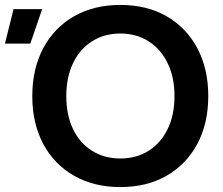

<svg xmlns="http://www.w3.org/2000/svg" viewBox="-90 -742 906 779"><path d="M398 17Q291 17 210.5 -29Q130 -75 85.5 -158Q41 -241 41 -352Q41 -463 85.5 -546.5Q130 -630 210.5 -676Q291 -722 398 -722Q506 -722 586 -676Q666 -630 710.5 -546.5Q755 -463 755 -352Q755 -241 710.5 -158Q666 -75 586 -29Q506 17 398 17ZM398 -99Q464 -99 513.5 -130.5Q563 -162 590.5 -219Q618 -276 618 -352Q618 -428 590.5 -485Q563 -542 513.5 -574Q464 -606 398 -606Q333 -606 283 -574Q233 -542 206 -485Q179 -428 179 -352Q179 -276 206 -219Q233 -162 283 -130.5Q333 -99 398 -99ZM-70 -565 -35 -705H81L33 -565Z"/></svg>

Font: TikTok Sans 24pt SemiBold
Style: Regular
Weight: 600
Version: Version 4.000